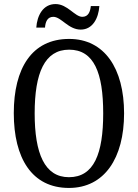

<svg xmlns="http://www.w3.org/2000/svg" viewBox="-20 -917 681 947"><path d="M378 -771C437 -771 466 -827 470 -887H428C425 -860 416 -834 386 -834C349 -834 313 -897 254 -897C192 -897 163 -840 159 -781H202C204 -808 213 -834 243 -834C282 -834 317 -771 378 -771ZM320 10C495 10 592 -137 592 -358C592 -580 495 -725 321 -725C137 -725 48 -580 48 -359C48 -137 137 10 320 10ZM320 -43C200 -43 151 -160 151 -358C151 -557 200 -672 321 -672C444 -672 489 -557 489 -358C489 -160 444 -43 320 -43Z"/></svg>

Font: Noto Serif Tamil Condensed
Style: Italic
Weight: 400
Width: 3
Italic angle: -12°
Designer: Indian Type Foundry, Tom Grace, and the Monotype Design Team
Foundry: Monotype Imaging Inc.
Version: Version 2.003